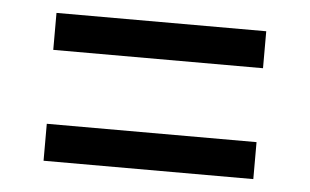

<svg xmlns="http://www.w3.org/2000/svg" viewBox="-34 -497 669 414"><g transform="rotate(5 300.0 -290.0)"><path d="M73 -130V-210H527V-130ZM73 -370V-450H527V-370Z"/></g></svg>

Font: Radio Canada
Style: Regular
Weight: 400
Designer: Charles Daoud, Etienne Aubert Bonn, Alexandre Saumier Demers, Jacques Le Bailly
Foundry: Radio-Canada
Version: Version 2.104;gftools[0.9.28.dev5+ged2979d]